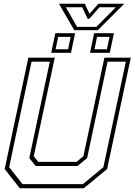

<svg xmlns="http://www.w3.org/2000/svg" viewBox="-20 -1009 721 1029"><path d="M86 0 5 -103 132 -700H273.5L161 -172L185 -141.5H390L427 -172L539.5 -700H681L554 -103L429 0ZM101 -22H424L534 -113L654.5 -678.5H556.5L447 -162L395.5 -119.5H171L137 -162L247 -678.5H149L29 -113ZM462.5 -726 484.5 -831H590.5L568.5 -726ZM254.5 -726 276.5 -831H382.5L360.5 -726ZM278 -745H345L358.5 -811.5H292ZM486.5 -745H553L567 -811.5H500ZM378 -847 296 -989H434.5L459.5 -935L507.5 -989H646L504 -847ZM393 -865H496.5L600.5 -970H513L458 -908H450L420.5 -970H333Z"/></svg>

Font: Tourney Thin ExtraLight
Style: Italic
Weight: 250
Italic angle: -12°
Version: Version 1.015